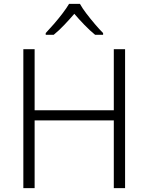

<svg xmlns="http://www.w3.org/2000/svg" viewBox="-20 -967 764 987"><path d="M623 0H565V-348H158V0H100V-714H158V-400H565V-714H623ZM391 -947Q403 -925 424 -897.5Q445 -870 468 -843Q491 -816 510 -797V-788H469Q442 -810 414 -839Q386 -868 362 -896Q338 -868 310.5 -839Q283 -810 256 -788H215V-797Q234 -817 257 -843.5Q280 -870 301 -897.5Q322 -925 335 -947Z"/></svg>

Font: Noto Sans Light
Style: Regular
Weight: 300
Designer: Monotype Design Team
Foundry: Monotype Imaging Inc.
Version: Version 2.007